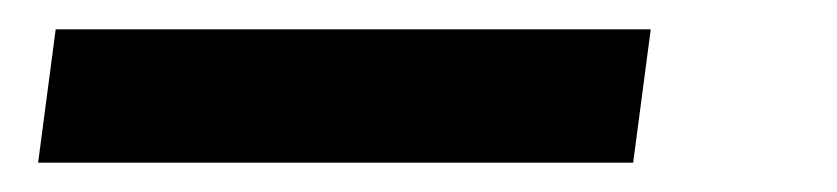

<svg xmlns="http://www.w3.org/2000/svg" viewBox="-20 18 571 131"><path d="M424 38H18L6 129H412Z"/></svg>

Font: United Sans SemiBold
Style: Italic
Weight: 600
Italic angle: -8°
Designer: Pablo Impallari, Rodrigo Fuenzalida (Modified by Dan O. Williams)
Version: Version 1.000;PS 001.000;hotconv 1.0.88;makeotf.lib2.5.64775